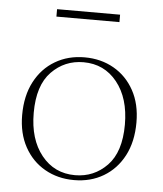

<svg xmlns="http://www.w3.org/2000/svg" viewBox="-47 -643 589 695"><g transform="rotate(5 247.0 -295.5)"><path d="M247 10Q188 10 141 -16.8Q94 -43.5 67 -92.8Q40 -142 40 -208.5Q40 -278.5 66.8 -329.5Q93.5 -380.5 140.5 -408.2Q187.5 -436 247.5 -436Q307 -436 353.8 -409.2Q400.5 -382.5 427.5 -333.5Q454.5 -284.5 454.5 -217.5Q454.5 -147.5 427.8 -96.5Q401 -45.5 354.2 -17.8Q307.5 10 247 10ZM249.5 -8Q318 -8 365.8 -57.2Q413.5 -106.5 413.5 -206Q413.5 -302 367 -360Q320.5 -418 245 -418Q176.5 -418 128.8 -369Q81 -320 81 -220Q81 -124 127.5 -66Q174 -8 249.5 -8ZM132.5 -574V-601H361.5V-574Z"/></g></svg>

Font: Newsreader Text ExtraLight
Style: Regular
Weight: 275
Designer: Hugues Gentile
Foundry: Production Type
Version: Version 1.001